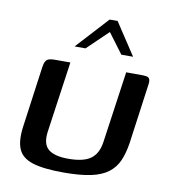

<svg xmlns="http://www.w3.org/2000/svg" viewBox="-70 -641 631 708"><g transform="rotate(10 245.5 -287.5)"><path d="M169 -399 131 -132Q125 -86 148 -67Q171 -48 223 -48Q280 -48 307 -68Q334 -88 340 -132L378 -399Q379 -399 386.5 -399Q394 -399 403 -399Q412 -399 420 -399Q428 -399 431 -399Q446 -399 454.5 -397.5Q463 -396 466 -388.5Q469 -381 466 -364L436 -146Q430 -106 417.5 -77.5Q405 -49 380.5 -30.5Q356 -12 316 -3.5Q276 5 214 5Q139 5 98 -8Q57 -21 44 -52.5Q31 -84 39 -139L70 -364Q73 -385 81 -392Q89 -399 111 -399Q126 -399 140 -399Q154 -399 169 -399ZM174 -460 284 -580H314L393 -460H349L293 -535L215 -460Z"/></g></svg>

Font: Genos Medium
Style: Italic
Weight: 500
Italic angle: -8°
Designer: Robert E. Leuschke
Foundry: Robert E. Leuschke
Version: Version 1.010